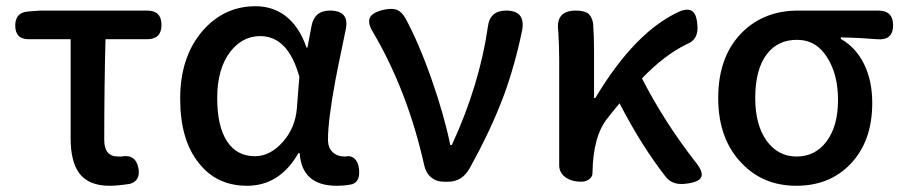

<svg xmlns="http://www.w3.org/2000/svg" viewBox="-20 -584 2904 617"><path d="M332 13Q265 13 235 -27Q207 -64 207 -140V-458H72Q29 -458 29 -502Q29 -544 70 -547L109 -550H304H453Q499 -550 499 -504Q499 -458 453 -458H319Q315 -305 315 -134Q315 -81 360 -81Q365 -81 370 -81Q416 -90 425 -43Q432 -3 397 7Q357 13 332 13Z M774 13Q676 13 619 -60Q559 -134 559 -267Q559 -402 632 -486Q701 -564 801 -564Q855 -564 896 -534Q942 -499 965 -431H968L981 -500Q990 -550 1040 -550Q1104 -550 1091 -489Q1089 -478 1084 -455Q1066 -369 1058 -327Q1034 -198 1034 -136Q1034 -109 1049 -95Q1064 -81 1088 -81Q1089 -81 1090 -81Q1107 -85 1118.5 -75Q1130 -65 1133 -46Q1140 -2 1112 8Q1089 13 1062 13Q950 13 943 -92H939Q879 13 774 13ZM799 -82Q848 -82 888.5 -127.5Q929 -173 934 -236L942 -337Q906 -468 816 -468Q760 -468 721 -419Q678 -364 678 -269Q678 -178 709.5 -130Q741 -82 799 -82Z M1406 0Q1382 0 1365 -14.5Q1348 -29 1343 -54Q1290 -291 1179 -480Q1160 -511 1169 -528Q1178 -545 1215 -553Q1239 -558 1254 -553Q1270 -547 1282 -527Q1327 -444 1368 -326Q1407 -215 1427 -118H1432Q1521 -311 1548 -499Q1554 -550 1607 -550Q1669 -550 1658 -487Q1635 -375 1599 -277Q1558 -167 1489 -43Q1465 0 1420 0Z M2120 -15Q2041 -116 1971 -252Q1966 -246 1957 -235Q1941 -216 1933 -205Q1886 -148 1884 -30V-28Q1884 -15 1872 -7Q1862 0 1847 0Q1819 0 1799 -13Q1777 -28 1777 -53V-197V-394Q1777 -435 1774 -484Q1765 -550 1830 -550Q1855 -550 1868 -542Q1882 -532 1886 -509Q1889 -469 1889 -419V-269H1893Q2023 -486 2168 -549Q2195 -558 2207 -546Q2219 -535 2221 -504Q2226 -457 2187 -442Q2116 -408 2043 -332Q2115 -192 2213 -66Q2242 -31 2233 -14Q2224 3 2178 7Q2140 10 2120 -15Z M2539 13Q2432 13 2363 -60Q2288 -138 2288 -269Q2288 -405 2367 -482Q2437 -550 2545 -550H2697H2802Q2850 -550 2850 -503Q2850 -453 2798 -458Q2737 -463 2682 -464V-459Q2730 -432 2756.5 -378.5Q2783 -325 2783 -253Q2783 -130 2713 -57Q2646 13 2539 13ZM2540 -81Q2600 -81 2636.5 -130Q2673 -179 2673 -263Q2673 -344 2639 -398Q2604 -456 2541 -456Q2480 -456 2445 -411Q2407 -362 2407 -269Q2407 -182 2444 -131Q2481 -81 2540 -81Z"/></svg>

Font: GenSenRounded TW M
Style: Regular
Weight: 500
Version: Version 1.501;PS 1;hotconv 16.6.51;makeotf.lib2.5.65220